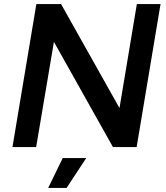

<svg xmlns="http://www.w3.org/2000/svg" viewBox="-20 -720 814 940"><path d="M41 0 158 -700H279L565 -191L650 -700H766L649 0H533L244 -515L157 0ZM216 200 287 54H402L306 200Z"/></svg>

Font: Figtree SemiBold
Style: Italic
Weight: 600
Italic angle: -9.5°
Foundry: Erik Kennedy
Version: Version 2.001;gftools[0.9.30]